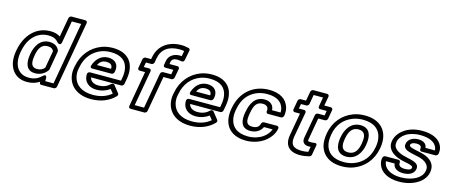

<svg xmlns="http://www.w3.org/2000/svg" viewBox="-49 -1416 4889 2081"><g transform="rotate(15 2395.5 -375.0)"><path d="M426 -73C390 -39 349 -15 285 -15C215 -15 175 -44 150 -82C124 -122 113 -184 126 -258L128 -268C148 -382 204 -461 285 -496C312 -507 341 -513 374 -513C433 -513 465 -493 488 -463C488 -463 525 -431 534 -480L577 -725H682L559 -25H466L467 -59C467 -59 465 -110 426 -73ZM435 25H575C586 25 602 15 605 0L737 -750C739 -761 731 -775 716 -775H561C550 -775 535 -765 532 -750L493 -533C466 -552 430 -563 383 -563C211 -563 106 -428 78 -268L76 -258C61 -174 73 -102 106 -51C137 -3 190 35 276 35C331 35 376 20 415 -5C414 12 417 25 435 25ZM513 -380C498 -420 462 -448 402 -448C293 -448 247 -350 233 -268L232 -258C218 -177 228 -79 336 -79C397 -79 443 -108 472 -148C475 -152 477 -156 478 -160L514 -368C515 -372 514 -376 513 -380ZM463 -361 429 -167C411 -145 386 -129 345 -129C280 -129 268 -180 282 -258L283 -268C297 -346 327 -398 393 -398C435 -398 453 -383 463 -361Z M1208 -84C1159 -43 1093 -15 1003 -15C872 -15 802 -74 782 -156C775 -184 774 -214 780 -246L784 -265C805 -382 874 -460 967 -495C999 -507 1035 -513 1074 -513C1195 -513 1252 -458 1266 -377C1271 -348 1271 -315 1264 -278L1258 -243H912C902 -243 883 -237 882 -215C879 -152 913 -108 964 -89C982 -82 1002 -79 1025 -79C1084 -79 1135 -98 1173 -127ZM935 -193H1274C1285 -193 1300 -203 1303 -218L1314 -278C1321 -320 1322 -358 1316 -393C1299 -494 1222 -563 1083 -563C1039 -563 996 -556 957 -541C843 -498 758 -399 734 -265L730 -246C723 -208 724 -171 733 -137C758 -36 847 35 994 35C1108 35 1198 -6 1259 -69C1267 -77 1271 -93 1263 -102L1201 -180C1189 -195 1171 -187 1163 -179C1133 -149 1092 -129 1034 -129C978 -129 944 -154 935 -193ZM1170 -326C1183 -400 1141 -449 1062 -449C974 -449 923 -382 903 -317C900 -307 900 -289 922 -289H1138C1153 -289 1165 -303 1167 -314ZM1121 -339H962C980 -375 1006 -399 1053 -399C1104 -399 1123 -377 1121 -339Z M1803 -671C1741 -671 1683 -639 1672 -574L1664 -528C1661 -513 1674 -503 1685 -503H1775L1766 -450H1675C1660 -450 1648 -436 1646 -425L1575 -25H1470L1541 -425C1544 -440 1531 -450 1520 -450H1458L1468 -503H1530C1545 -503 1557 -517 1559 -528L1567 -574C1586 -680 1660 -735 1784 -735C1803 -735 1820 -733 1836 -730L1825 -670C1817 -671 1811 -671 1803 -671ZM1793 -621C1809 -620 1824 -618 1835 -616C1861 -611 1868 -634 1869 -641L1890 -750C1892 -762 1885 -772 1874 -774C1851 -779 1825 -785 1793 -785C1650 -785 1541 -711 1517 -574L1513 -553H1452C1441 -553 1425 -543 1422 -528L1404 -425C1402 -414 1410 -400 1425 -400H1486L1416 0C1414 11 1421 25 1436 25H1592C1603 25 1618 15 1621 0L1692 -400H1782C1793 -400 1808 -410 1811 -425L1830 -528C1832 -539 1824 -553 1809 -553H1719L1722 -574C1727 -605 1746 -621 1793 -621Z M2320 -84C2271 -43 2205 -15 2115 -15C1984 -15 1914 -74 1894 -156C1887 -184 1886 -214 1892 -246L1896 -265C1917 -382 1986 -460 2079 -495C2111 -507 2147 -513 2186 -513C2307 -513 2364 -458 2378 -377C2383 -348 2383 -315 2376 -278L2370 -243H2024C2014 -243 1995 -237 1994 -215C1991 -152 2025 -108 2076 -89C2094 -82 2114 -79 2137 -79C2196 -79 2247 -98 2285 -127ZM2047 -193H2386C2397 -193 2412 -203 2415 -218L2426 -278C2433 -320 2434 -358 2428 -393C2411 -494 2334 -563 2195 -563C2151 -563 2108 -556 2069 -541C1955 -498 1870 -399 1846 -265L1842 -246C1835 -208 1836 -171 1845 -137C1870 -36 1959 35 2106 35C2220 35 2310 -6 2371 -69C2379 -77 2383 -93 2375 -102L2313 -180C2301 -195 2283 -187 2275 -179C2245 -149 2204 -129 2146 -129C2090 -129 2056 -154 2047 -193ZM2282 -326C2295 -400 2253 -449 2174 -449C2086 -449 2035 -382 2015 -317C2012 -307 2012 -289 2034 -289H2250C2265 -289 2277 -303 2279 -314ZM2233 -339H2074C2092 -375 2118 -399 2165 -399C2216 -399 2235 -377 2233 -339Z M2647 -257C2632 -173 2639 -79 2752 -79C2810 -79 2862 -107 2885 -158H2982C2967 -117 2939 -87 2907 -64C2868 -36 2809 -15 2743 -15C2615 -15 2554 -76 2540 -161C2535 -191 2536 -222 2542 -257L2545 -271C2565 -385 2629 -460 2719 -494C2751 -506 2788 -513 2830 -513C2937 -513 2993 -470 3012 -407C3017 -392 3019 -374 3018 -357H2922C2921 -413 2878 -449 2816 -449C2705 -449 2665 -354 2650 -271ZM2495 -271 2492 -257C2485 -217 2484 -179 2490 -144C2507 -38 2588 35 2734 35C2811 35 2880 10 2931 -25C2979 -59 3027 -112 3039 -183C3041 -194 3033 -208 3018 -208H2873C2861 -208 2847 -199 2844 -185C2836 -150 2810 -129 2761 -129C2690 -129 2683 -175 2697 -257L2700 -271C2714 -352 2739 -399 2807 -399C2855 -399 2877 -372 2870 -332C2868 -321 2875 -307 2890 -307H3035C3046 -307 3062 -317 3065 -332C3071 -367 3070 -399 3061 -428C3036 -511 2960 -563 2839 -563C2654 -563 2526 -444 2495 -271Z M3347 -15C3246 -15 3213 -56 3229 -146L3279 -425C3282 -440 3269 -450 3258 -450H3198L3208 -503H3267C3282 -503 3295 -517 3297 -528L3315 -633H3420L3402 -528C3399 -513 3411 -503 3422 -503H3496L3487 -450H3413C3398 -450 3386 -436 3384 -425L3337 -161C3328 -109 3355 -81 3407 -81C3414 -81 3424 -82 3429 -82L3418 -23C3396 -18 3374 -15 3347 -15ZM3339 35C3379 35 3411 28 3442 21C3452 19 3463 9 3465 -3L3484 -110C3489 -139 3464 -135 3458 -134C3447 -132 3432 -131 3416 -131C3383 -131 3382 -134 3387 -161L3429 -400H3503C3514 -400 3530 -410 3533 -425L3551 -528C3553 -539 3545 -553 3530 -553H3456L3475 -658C3477 -669 3469 -683 3454 -683H3299C3288 -683 3273 -673 3270 -658L3251 -553H3192C3181 -553 3165 -543 3162 -528L3144 -425C3142 -414 3150 -400 3165 -400H3224L3179 -146C3159 -31 3216 35 3339 35Z M3610 -269C3630 -385 3698 -459 3792 -494C3825 -506 3862 -513 3903 -513C4032 -513 4096 -452 4112 -367C4118 -337 4118 -305 4112 -269L4110 -259C4090 -143 4022 -69 3928 -34C3895 -22 3858 -15 3817 -15C3688 -15 3624 -76 3608 -161C3602 -191 3603 -223 3609 -259ZM3560 -269 3559 -259C3552 -218 3551 -179 3558 -143C3578 -39 3661 35 3808 35C3855 35 3898 28 3938 13C4052 -30 4136 -125 4160 -259L4162 -269C4169 -310 4169 -349 4162 -385C4142 -489 4059 -563 3912 -563C3865 -563 3822 -556 3782 -541C3668 -498 3584 -403 3560 -269ZM4006 -269C4021 -356 4002 -449 3892 -449C3782 -449 3731 -355 3716 -269L3714 -259C3699 -171 3716 -79 3828 -79C3939 -79 3990 -172 4005 -259ZM3956 -269 3955 -259C3941 -180 3908 -129 3837 -129C3765 -129 3750 -179 3764 -259L3766 -269C3780 -347 3813 -399 3883 -399C3954 -399 3970 -347 3956 -269Z M4470 -65C4520 -65 4588 -82 4599 -146C4608 -200 4561 -214 4536 -223C4520 -229 4499 -233 4476 -238C4398 -254 4337 -280 4317 -326C4312 -339 4311 -354 4314 -374C4321 -415 4348 -446 4382 -469C4420 -495 4477 -513 4545 -513C4650 -513 4714 -479 4734 -424C4738 -414 4740 -403 4740 -393H4634C4630 -443 4587 -463 4535 -463C4485 -463 4424 -439 4414 -380C4405 -329 4451 -313 4476 -305C4516 -292 4574 -284 4609 -273C4654 -259 4684 -236 4698 -205C4704 -191 4706 -174 4702 -152C4694 -109 4665 -79 4629 -57C4587 -32 4527 -15 4457 -15C4348 -15 4283 -56 4263 -115C4260 -124 4258 -135 4257 -143H4355C4361 -86 4413 -65 4470 -65ZM4478 -115C4423 -115 4402 -134 4406 -169C4407 -181 4399 -193 4385 -193H4238C4227 -193 4212 -183 4209 -168C4204 -142 4207 -117 4215 -93C4242 -12 4328 35 4449 35C4527 35 4597 16 4650 -16C4696 -43 4741 -88 4752 -152C4769 -250 4703 -298 4631 -321C4591 -334 4533 -342 4498 -353C4470 -362 4462 -370 4464 -380C4467 -398 4486 -413 4527 -413C4575 -413 4588 -396 4583 -368C4581 -357 4588 -343 4603 -343H4758C4769 -343 4785 -353 4788 -368C4793 -397 4791 -424 4782 -448C4753 -525 4668 -563 4554 -563C4478 -563 4410 -544 4359 -509C4317 -480 4275 -435 4264 -374C4259 -347 4261 -322 4270 -301C4299 -233 4378 -204 4458 -188C4481 -183 4499 -181 4512 -176C4544 -165 4551 -160 4549 -146C4546 -129 4527 -115 4478 -115Z"/></g></svg>

Font: Asimov
Style: WidOuIt
Weight: 500
Designer: Google
Version: Version 2.000980; 2014